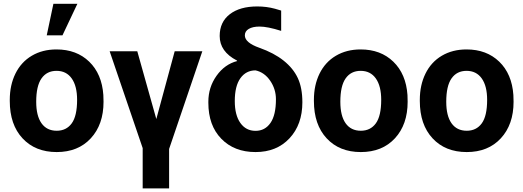

<svg xmlns="http://www.w3.org/2000/svg" viewBox="-20 -802 2794 1025"><path d="M32.2 0ZM32.2 -269Q32.2 -347.7 62.5 -409.2Q92.8 -470.7 149.7 -504.4Q206.5 -538.1 281.7 -538.1Q388.7 -538.1 456.3 -472.7Q523.9 -407.2 531.7 -294.9L532.7 -258.8Q532.7 -137.2 464.8 -63.7Q397 9.8 282.7 9.8Q168.5 9.8 100.3 -63.5Q32.2 -136.7 32.2 -262.7ZM173.3 -258.8Q173.3 -183.6 201.7 -143.8Q230 -104 282.7 -104Q334 -104 362.8 -143.3Q391.6 -182.6 391.6 -269Q391.6 -342.8 362.8 -383.3Q334 -423.8 281.7 -423.8Q230 -423.8 201.7 -383.5Q173.3 -343.3 173.3 -258.8ZM265.1 -781.7H393.1L313.5 -613.3H229.5Z M814.5 -166.5 912.6 -528.3H1060.1L882.8 -6.8V203.6H741.7V-11.2L565.4 -528.3H712.9Z M1152.8 -609.9Q1152.8 -684.6 1206.8 -726.1Q1260.7 -767.6 1353.5 -767.6Q1402.8 -767.6 1447.8 -755.4L1481 -745.6V-637.2Q1408.2 -660.2 1365.7 -660.2Q1329.1 -660.2 1308.1 -647.7Q1287.1 -635.3 1287.1 -613.3Q1287.1 -574.2 1364.7 -546.9Q1442.4 -519.5 1493.9 -478.5Q1545.4 -437.5 1569.8 -385.3Q1594.2 -333 1594.2 -255.9Q1594.2 -137.2 1525.6 -63.7Q1457 9.8 1344.2 9.8Q1230.5 9.8 1161.4 -61.3Q1092.3 -132.3 1092.3 -253.4V-258.8Q1092.3 -335.9 1136 -397.5Q1179.7 -459 1246.1 -476.1L1244.6 -479Q1152.8 -526.4 1152.8 -609.9ZM1233.4 -262.2Q1233.4 -187.5 1263.2 -145.5Q1293 -103.5 1344.2 -103.5Q1394.5 -103.5 1423.8 -145.5Q1453.1 -187.5 1453.1 -272Q1453.1 -326.2 1422.4 -371.1Q1391.6 -416 1344.2 -426.3Q1293.5 -426.3 1263.4 -384.5Q1233.4 -342.8 1233.4 -262.2Z M1655.8 0ZM1655.8 -269Q1655.8 -347.7 1686 -409.2Q1716.3 -470.7 1773.2 -504.4Q1830.1 -538.1 1905.3 -538.1Q2012.2 -538.1 2079.8 -472.7Q2147.5 -407.2 2155.3 -294.9L2156.2 -258.8Q2156.2 -137.2 2088.4 -63.7Q2020.5 9.8 1906.2 9.8Q1792 9.8 1723.9 -63.5Q1655.8 -136.7 1655.8 -262.7ZM1796.9 -258.8Q1796.9 -183.6 1825.2 -143.8Q1853.5 -104 1906.2 -104Q1957.5 -104 1986.3 -143.3Q2015.1 -182.6 2015.1 -269Q2015.1 -342.8 1986.3 -383.3Q1957.5 -423.8 1905.3 -423.8Q1853.5 -423.8 1825.2 -383.5Q1796.9 -343.3 1796.9 -258.8Z M2221.2 0ZM2221.2 -269Q2221.2 -347.7 2251.5 -409.2Q2281.7 -470.7 2338.6 -504.4Q2395.5 -538.1 2470.7 -538.1Q2577.6 -538.1 2645.3 -472.7Q2712.9 -407.2 2720.7 -294.9L2721.7 -258.8Q2721.7 -137.2 2653.8 -63.7Q2585.9 9.8 2471.7 9.8Q2357.4 9.8 2289.3 -63.5Q2221.2 -136.7 2221.2 -262.7ZM2362.3 -258.8Q2362.3 -183.6 2390.6 -143.8Q2418.9 -104 2471.7 -104Q2522.9 -104 2551.8 -143.3Q2580.6 -182.6 2580.6 -269Q2580.6 -342.8 2551.8 -383.3Q2522.9 -423.8 2470.7 -423.8Q2418.9 -423.8 2390.6 -383.5Q2362.3 -343.3 2362.3 -258.8Z"/></svg>

Font: Roboto
Style: Bold
Weight: 700
Designer: Google
Version: Version 2.134; 2016; ttfautohint (v1.6)